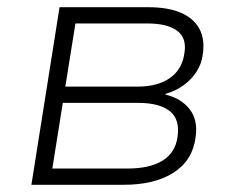

<svg xmlns="http://www.w3.org/2000/svg" viewBox="-20 -512 649 532"><path d="M67 0 145 -492H391Q446 -492 481.5 -476.5Q517 -461 532.5 -432Q548 -403 542 -362Q539 -336 525 -314Q511 -292 489 -276Q467 -260 439 -252L438 -250Q481 -240 505 -210Q529 -180 522 -132Q514 -68 461.5 -34Q409 0 323 0ZM125 -45H333Q395 -45 430.5 -67Q466 -89 472 -133Q479 -182 450 -204.5Q421 -227 362 -227H154ZM161 -272H361Q417 -272 451 -296Q485 -320 491 -365Q498 -407 470.5 -427Q443 -447 388 -447H189Z"/></svg>

Font: Nunito Sans 7pt ExtraLight
Style: Italic
Weight: 250
Italic angle: -9°
Designer: Vernon Adams
Foundry: Vernon Adams
Version: Version 3.101;gftools[0.9.27]